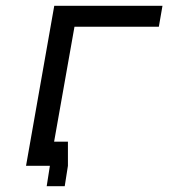

<svg xmlns="http://www.w3.org/2000/svg" viewBox="-20 -570 640 660"><path d="M166.5 -550H538.5L526 -478H236L166 -83H213.5V0L202.5 70H140.5L151.5 0H69.5Z"/></svg>

Font: JuliaMono
Style: Italic
Weight: 400
Italic angle: -9°
Monospace: yes
Designer: cormullion
Foundry: corm
Version: Version 0.057; ttfautohint (v1.8.4)